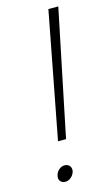

<svg xmlns="http://www.w3.org/2000/svg" viewBox="-111 -742 453 786"><g transform="rotate(-15 115.0 -349.5)"><path d="M180 -700H222L112 -167H78ZM65 1Q51 1 43.5 -8.5Q36 -18 40 -32Q43 -46 54 -55.5Q65 -65 78 -65Q92 -65 99.5 -55.5Q107 -46 104 -32Q100 -18 89 -8.5Q78 1 65 1Z"/></g></svg>

Font: Albert Sans ExtraLight
Style: Italic
Weight: 250
Italic angle: -11.25°
Designer: Andreas Rasmussen
Foundry: a.Foundry
Version: Version 1.025